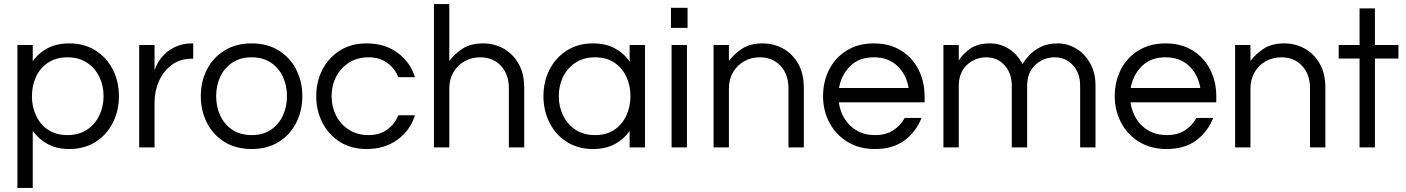

<svg xmlns="http://www.w3.org/2000/svg" viewBox="-20 -720 6869 938"><path d="M65 198V-500H140V-420Q168 -461 212.5 -484.5Q257 -508 319 -508Q392 -508 446.5 -473.5Q501 -439 531 -380.5Q561 -322 561 -250Q561 -179 531 -120Q501 -61 446.5 -26.5Q392 8 319 8Q257 8 212.5 -16.5Q168 -41 140 -81V198ZM309 -60Q365 -60 404.5 -86Q444 -112 465 -155.5Q486 -199 486 -250Q486 -302 465 -345Q444 -388 404.5 -414Q365 -440 309 -440Q254 -440 215 -414Q176 -388 156 -345Q136 -302 136 -250Q136 -199 156 -155.5Q176 -112 215 -86Q254 -60 309 -60Z M660 0V-500H735V-377Q739 -390 750.5 -411.5Q762 -433 784 -455Q806 -477 839.5 -492.5Q873 -508 919 -508H924V-433H915Q859 -433 818.5 -402.5Q778 -372 756.5 -323.5Q735 -275 735 -220V0Z M1209 8Q1133 8 1077 -26.5Q1021 -61 991 -120Q961 -179 961 -250Q961 -322 991 -380.5Q1021 -439 1077 -473.5Q1133 -508 1209 -508Q1286 -508 1341.5 -473.5Q1397 -439 1427 -380.5Q1457 -322 1457 -250Q1457 -179 1427 -120Q1397 -61 1341.5 -26.5Q1286 8 1209 8ZM1209 -60Q1265 -60 1303.5 -86Q1342 -112 1362 -155.5Q1382 -199 1382 -250Q1382 -302 1362 -345Q1342 -388 1303.5 -414Q1265 -440 1209 -440Q1154 -440 1115 -414Q1076 -388 1056 -345Q1036 -302 1036 -250Q1036 -199 1056 -155.5Q1076 -112 1115 -86Q1154 -60 1209 -60Z M1771 8Q1696 8 1641 -26.5Q1586 -61 1555.5 -120Q1525 -179 1525 -250Q1525 -322 1555.5 -380.5Q1586 -439 1641 -473.5Q1696 -508 1771 -508Q1860 -508 1922.5 -462Q1985 -416 2007 -343H1926Q1909 -386 1871.5 -413Q1834 -440 1781 -440Q1726 -440 1685 -414Q1644 -388 1622 -345Q1600 -302 1600 -250Q1600 -199 1622 -155.5Q1644 -112 1685 -86Q1726 -60 1781 -60Q1834 -60 1871.5 -87Q1909 -114 1926 -157H2007Q1985 -84 1922.5 -38Q1860 8 1771 8Z M2100 0V-700H2175V-422Q2202 -458 2241 -483Q2280 -508 2341 -508Q2393 -508 2438.5 -483.5Q2484 -459 2512.5 -410.5Q2541 -362 2541 -291V0H2466V-289Q2466 -357 2427 -398.5Q2388 -440 2326 -440Q2284 -440 2250 -421Q2216 -402 2195.5 -367.5Q2175 -333 2175 -288V0Z M2877 8Q2804 8 2749.5 -26.5Q2695 -61 2665 -120Q2635 -179 2635 -250Q2635 -322 2665 -380.5Q2695 -439 2749.5 -473.5Q2804 -508 2877 -508Q2939 -508 2983.5 -484Q3028 -460 3056 -419V-500H3131V0H3056V-80Q3028 -40 2983.5 -16Q2939 8 2877 8ZM2887 -60Q2943 -60 2981.5 -86Q3020 -112 3040 -155.5Q3060 -199 3060 -250Q3060 -302 3040 -345Q3020 -388 2981.5 -414Q2943 -440 2887 -440Q2832 -440 2792 -414Q2752 -388 2731 -345Q2710 -302 2710 -250Q2710 -199 2731 -155.5Q2752 -112 2792 -86Q2832 -60 2887 -60Z M3258 -584V-682H3339V-584ZM3261 0V-500H3336V0Z M3466 0V-500H3541V-422Q3568 -458 3607 -483Q3646 -508 3707 -508Q3759 -508 3804.5 -483.5Q3850 -459 3878.5 -410.5Q3907 -362 3907 -291V0H3832V-289Q3832 -357 3793 -398.5Q3754 -440 3692 -440Q3650 -440 3616 -421Q3582 -402 3561.5 -367.5Q3541 -333 3541 -288V0Z M4254 8Q4178 8 4121 -26.5Q4064 -61 4032.5 -120Q4001 -179 4001 -250Q4001 -322 4031 -380.5Q4061 -439 4117 -473.5Q4173 -508 4249 -508Q4326 -508 4381.5 -473.5Q4437 -439 4467 -380.5Q4497 -322 4497 -250V-220H4078Q4084 -176 4106.5 -139.5Q4129 -103 4167 -81.5Q4205 -60 4255 -60Q4308 -60 4344 -83.5Q4380 -107 4400 -144H4482Q4456 -77 4399.5 -34.5Q4343 8 4254 8ZM4079 -290H4419Q4409 -354 4365 -397Q4321 -440 4249 -440Q4177 -440 4133.5 -397Q4090 -354 4079 -290Z M4589 0V-500H4664V-424Q4681 -454 4718 -481Q4755 -508 4816 -508Q4866 -508 4908.5 -481.5Q4951 -455 4975 -407Q4985 -424 5006.5 -448Q5028 -472 5063 -490Q5098 -508 5147 -508Q5195 -508 5237 -483Q5279 -458 5305.5 -411.5Q5332 -365 5332 -302V0H5257V-300Q5257 -363 5221.5 -401.5Q5186 -440 5133 -440Q5078 -440 5038 -403Q4998 -366 4998 -299V0H4923V-300Q4923 -363 4887.5 -401.5Q4852 -440 4799 -440Q4744 -440 4704 -403Q4664 -366 4664 -299V0Z M5679 8Q5603 8 5546 -26.5Q5489 -61 5457.5 -120Q5426 -179 5426 -250Q5426 -322 5456 -380.5Q5486 -439 5542 -473.5Q5598 -508 5674 -508Q5751 -508 5806.5 -473.5Q5862 -439 5892 -380.5Q5922 -322 5922 -250V-220H5503Q5509 -176 5531.5 -139.5Q5554 -103 5592 -81.5Q5630 -60 5680 -60Q5733 -60 5769 -83.5Q5805 -107 5825 -144H5907Q5881 -77 5824.5 -34.5Q5768 8 5679 8ZM5504 -290H5844Q5834 -354 5790 -397Q5746 -440 5674 -440Q5602 -440 5558.5 -397Q5515 -354 5504 -290Z M6014 0V-500H6089V-422Q6116 -458 6155 -483Q6194 -508 6255 -508Q6307 -508 6352.5 -483.5Q6398 -459 6426.5 -410.5Q6455 -362 6455 -291V0H6380V-289Q6380 -357 6341 -398.5Q6302 -440 6240 -440Q6198 -440 6164 -421Q6130 -402 6109.5 -367.5Q6089 -333 6089 -288V0Z M6622 0V-434H6520V-500H6622V-679H6697V-500H6812V-434H6697V0Z"/></svg>

Font: Questrial
Style: Regular
Weight: 400
Designer: Joe Prince, Laura Meseguer
Foundry: Joe Prince, Laura Meseguer
Version: Version 2.000; ttfautohint (v1.8.3)